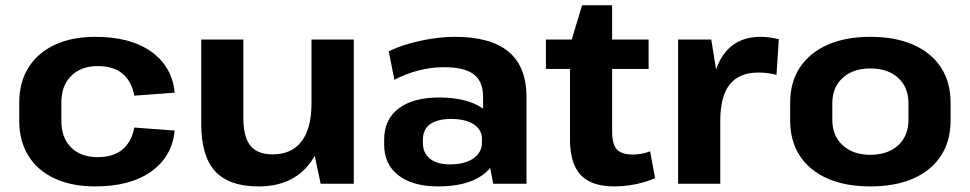

<svg xmlns="http://www.w3.org/2000/svg" viewBox="-20 -688 3631 719"><path d="M337.4 10.1Q249 10.1 184.9 -19.5Q120.8 -49.1 86.4 -104.5Q52 -159.9 52 -236.6V-303.4Q52 -379.6 86.6 -435Q121.3 -490.4 185.4 -520.3Q249.4 -550.1 337.4 -550.1Q469.3 -550.1 547.2 -493.9Q625.1 -437.7 634.1 -340.9L483 -329.7Q473.1 -383.3 439.1 -411.9Q405.1 -440.5 346.2 -440.5Q283.7 -440.5 246.8 -404Q209.8 -367.5 209.8 -305.4V-234.6Q209.8 -172 246.3 -135.8Q282.7 -99.5 346.2 -99.5Q404.2 -99.5 438.6 -128.3Q473.1 -157.2 483 -210.3L634.1 -199.1Q625.1 -102.8 547 -46.3Q468.8 10.1 337.4 10.1Z M891.3 -247.2Q891.3 -175.5 917.6 -142.7Q943.9 -109.9 1000.9 -109.9Q1072.3 -109.9 1109.4 -158.8Q1146.5 -207.8 1146.5 -300.7L1203.3 -382.7V-312.6Q1203.3 -156.5 1137.8 -73.2Q1072.3 10.1 948.4 10.1Q837.7 10.1 785.6 -46.8Q733.5 -103.7 733.5 -225V-540H891.3ZM1304.8 0H1180.8L1146.5 -161.4V-540H1304.8Z M1789.1 -194.1V-324.7Q1789.1 -383 1754.1 -409.7Q1719.1 -436.4 1642.6 -436.4Q1595.1 -436.4 1547.6 -424.2Q1500.1 -412 1457 -389.1L1435.7 -495.7Q1467.4 -511.6 1509.6 -523.9Q1551.8 -536.1 1597.3 -543.1Q1642.8 -550.1 1683.4 -550.1Q1818 -550.1 1884.8 -494Q1951.6 -437.9 1951.6 -324.7V0H1827ZM1620.8 10.1Q1526 10.1 1472.3 -31.2Q1418.6 -72.5 1418.6 -146.1V-165.7Q1418.6 -240.3 1472.5 -281.6Q1526.5 -322.9 1624.8 -322.9Q1727.6 -322.9 1786.5 -282.9Q1845.4 -242.8 1845.4 -169.2V-148.1Q1845.4 -73.5 1786 -31.7Q1726.6 10.1 1620.8 10.1ZM1665.6 -72.4Q1720.6 -72.4 1752.8 -94.9Q1785 -117.4 1785 -155V-165.8Q1785 -201.9 1754.5 -222.2Q1724.1 -242.5 1669.1 -242.5Q1619.1 -242.5 1591.3 -223.4Q1563.6 -204.3 1563.6 -162.9V-153Q1563.6 -114.5 1590.6 -93.4Q1617.6 -72.4 1665.6 -72.4Z M2281 10.1Q2194.5 10.1 2154.5 -32.9Q2114.5 -75.9 2114.5 -166.4V-518.4L2159.8 -668.4H2272.3V-195.8Q2272.3 -148.4 2289.8 -128.8Q2307.3 -109.3 2349.7 -109.3Q2365.3 -109.3 2381.8 -112.1Q2398.4 -114.9 2414.5 -121.4L2433.2 -20.5Q2412.9 -11.8 2387.6 -4.7Q2362.2 2.5 2334.8 6.3Q2307.4 10.1 2281 10.1ZM2024.3 -540H2408.9V-429.8H2024.3Z M2519.4 -540H2643.5L2677.3 -331.1V0H2519.4ZM2639.9 -277.7Q2639.9 -412.2 2687.9 -481.1Q2735.8 -550.1 2828.4 -550.1Q2844.9 -550.1 2862.2 -547.8Q2879.4 -545.6 2896.5 -541.1L2887.8 -407.8Q2855.2 -416.3 2819.7 -416.3Q2748.4 -416.3 2712.8 -371.8Q2677.3 -327.2 2677.3 -236.6Z M3239.1 10.1Q3146.1 10.1 3078.8 -19.5Q3011.4 -49.1 2975.2 -104.5Q2939 -159.9 2939 -236.6V-303.4Q2939 -380.1 2975.4 -435.3Q3011.9 -490.4 3079.3 -520.3Q3146.6 -550.1 3239.1 -550.1Q3332.6 -550.1 3400 -520.5Q3467.4 -490.9 3503.6 -435.5Q3539.8 -380.1 3539.8 -303.4V-236.6Q3539.8 -159.9 3503.6 -104.5Q3467.4 -49.1 3400 -19.5Q3332.6 10.1 3239.1 10.1ZM3239.1 -108.3Q3304.6 -108.3 3343.3 -143.7Q3382 -179.2 3382 -239.2V-300.8Q3382 -361.3 3343.3 -396.5Q3304.6 -431.7 3239.1 -431.7Q3174.7 -431.7 3135.7 -396.3Q3096.8 -360.8 3096.8 -300.8V-239.2Q3096.8 -179.7 3135.7 -144Q3174.7 -108.3 3239.1 -108.3Z"/></svg>

Font: Pathway Extreme 8pt Thin
Style: Regular
Weight: 100
Version: Version 1.001;gftools[0.9.26]